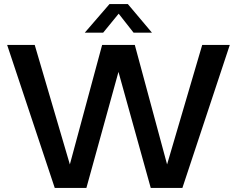

<svg xmlns="http://www.w3.org/2000/svg" viewBox="-20 -920 1160 940"><path d="M970 -700 798 -115 640 -700H480L322 -115L150 -700H15L248 0H403L560 -568L718 0H873L1105 -700ZM606 -900H516L395 -760H485L561 -853L634 -760H724Z"/></svg>

Font: Goli Medium
Style: Regular
Weight: 500
Designer: jaikishan Patel
Foundry: MagicType
Version: Version 1.000;Glyphs 3.2 (3242)